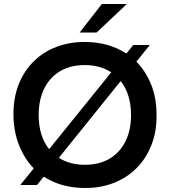

<svg xmlns="http://www.w3.org/2000/svg" viewBox="-20 -921 846 956"><path d="M406.5 15H402.5Q286.5 15 199.5 -40.5H197L181 -20.5L164.5 0H81L148 -82.5Q125.5 -105.5 107 -134.5Q88.5 -164 75 -197.5Q61.5 -231 54.5 -269Q47 -307 47 -348V-352.5Q47 -434.5 73 -501Q100 -568.5 148 -615.5Q195.5 -663 261 -687.5Q325 -712 398.5 -712H402.5Q519.5 -712 607.5 -655.5H610L643.5 -697H726L659 -614Q704.5 -568.5 732 -501.5Q759.5 -434.5 759.5 -348V-343.5Q759.5 -261.5 733 -196.5Q706 -129 658 -82Q610 -34.5 544.5 -9.5Q481 15 406.5 15ZM226 -180 534 -561H533.5Q478.5 -597 402.5 -597Q329.5 -597 278 -565.8Q226.5 -534.5 199.5 -478.5Q172.5 -422.5 172.5 -348Q172.5 -245.5 223 -180ZM402.5 -100.5Q475.5 -100.5 527 -131.8Q578.5 -163 605.5 -218.8Q632.5 -274.5 632.5 -348Q632.5 -450 582.5 -515.5H579.5L273 -135H273.5Q327.5 -100.5 402.5 -100.5ZM461 -759H376.5L487 -901H611.5Z"/></svg>

Font: Acari Sans Neue
Style: Bold
Weight: 700
Designer: Alfredo Marco Pradil (font), Cristiano Sobral (main changes)
Foundry: Hanken Design Co. (font), Cristiano Sobral (main changes)
Version: Version 2.459;March 19, 2022;FontCreator 14.0.0.2808 64-bit;